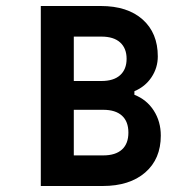

<svg xmlns="http://www.w3.org/2000/svg" viewBox="-20 -620 640 640"><path d="M116 0V-600H316Q405 -600 455.5 -555Q506 -510 506 -432Q506 -394 485 -362.5Q464 -331 428 -316V-304Q469 -288 492.5 -251.5Q516 -215 516 -168Q516 -90 464 -45Q412 0 322 0ZM226 -102H324Q365 -102 386.5 -121.5Q408 -141 408 -178Q408 -215 386.5 -234.5Q365 -254 324 -254H226ZM226 -350H318Q359 -350 380.5 -369.5Q402 -389 402 -424Q402 -459 380.5 -478.5Q359 -498 318 -498H226Z"/></svg>

Font: Martian Mono Condensed
Style: Regular
Weight: 400
Width: 3
Designer: Roman Shamin
Foundry: Evil Martians
Version: Version 1.000